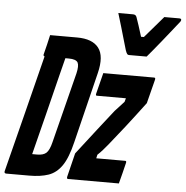

<svg xmlns="http://www.w3.org/2000/svg" viewBox="-97 -893 917 948"><g transform="rotate(5 362.0 -419.0)"><path d="M609 -636H521Q516 -636 512.5 -640Q509 -644 504 -658Q500 -671 491 -702.5Q482 -734 471 -771.5Q460 -809 451 -838H524Q538 -838 542 -826Q547 -813 555.5 -786.5Q564 -760 573 -731H587Q617 -766 639.5 -792Q662 -818 679 -838H753Q765 -838 763 -829Q762 -825 759 -821Q756 -817 743 -801Q732 -787 714 -764.5Q696 -742 676 -717Q656 -692 638 -670.5Q620 -649 609 -636ZM259 -700Q335 -700 366 -659.5Q397 -619 376 -534L290 -184Q271 -105 244 -66Q217 -27 178 -13.5Q139 0 83 0H-31Q-42 0 -40 -11Q-6 -146 30 -287Q66 -428 107 -593Q99 -595 102 -604Q108 -628 114 -652Q120 -676 125 -700ZM88 -107H113Q143 -107 158 -120.5Q173 -134 183 -175L271 -523Q280 -561 272 -577Q263 -593 227 -593H210L189 -510Q164 -410 139 -309Q114 -208 88 -107ZM403 -536H655Q663 -536 660 -525L630 -407Q576 -335 535 -282.5Q494 -230 459 -187Q446 -171 434 -157.5Q422 -144 409 -132L405 -114H549Q556 -114 553 -103Q547 -78 540.5 -52Q534 -26 527 0H275Q268 0 270 -11L299 -129Q356 -203 398.5 -257.5Q441 -312 475 -355Q488 -369 499 -381Q510 -393 520 -404L525 -422H381Q374 -422 377 -433Q384 -459 390 -484.5Q396 -510 403 -536Z"/></g></svg>

Font: Recursive Mn Lnr St SmB
Style: Italic
Weight: 600
Italic angle: -15°
Monospace: yes
Version: Version 1.079;hotconv 1.0.112;makeotfexe 2.5.65598; ttfautoh